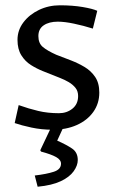

<svg xmlns="http://www.w3.org/2000/svg" viewBox="-20 -482 435 732"><path d="M180.3 12.6Q138.5 12.6 99.9 4.3Q61.3 -4 36 -12.8L51.2 -81.3Q89.9 -67.5 125.9 -59Q161.8 -50.4 204.8 -50.4Q234.6 -50.4 256.2 -67.8Q277.8 -85.2 277.8 -115.9Q277.8 -134.5 267.8 -147Q257.7 -159.6 242.2 -168.8Q226.6 -178 209.2 -184.7L143.3 -210.9Q120.2 -220.1 98.1 -234Q75.9 -247.9 61.3 -271.3Q46.7 -294.7 46.7 -330Q46.7 -367.1 69.4 -396.9Q92 -426.7 128.9 -444.3Q165.8 -461.8 208.3 -461.8Q256.4 -461.8 294.9 -455.3Q333.4 -448.8 350.8 -440.8L334 -373Q298 -384.3 262.2 -391.8Q226.4 -399.4 200.3 -399.4Q167.2 -399.4 146.8 -385.6Q126.3 -371.8 126.3 -344.5Q126.3 -317.2 143.2 -303Q160.1 -288.7 194.4 -273.3L251.7 -251.3Q278 -241.1 302.4 -226.6Q326.7 -212.2 342.7 -188.8Q358.6 -165.4 358.6 -128.9Q358.6 -87.3 335.6 -55.1Q312.6 -23 272.5 -5.2Q232.4 12.6 180.3 12.6ZM133.5 90.9 176.5 0H223L198.1 54.2Q233.2 69.6 254.8 84.3Q276.5 99 276.5 128Q276.5 149 260.8 171Q245.2 192.9 211.7 208.8Q178.2 224.7 123.5 229.9L112.5 187.1Q157.1 181.9 184.9 172.9Q212.6 163.9 212.6 142Q212.6 127.3 194 116.8Q175.4 106.3 136.5 95.9Z"/></svg>

Font: Ancizar Sans Thin
Style: Regular
Weight: 100
Designer: Cesar Puertas, Viviana Monsalve, Julian Moncada, Julian Prieto, Jose Castro, Mariel Hernandez, Felipe Aragon, Sara Alarc
Version: Version 8.100